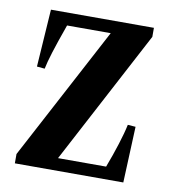

<svg xmlns="http://www.w3.org/2000/svg" viewBox="-65 -581 570 639"><g transform="rotate(10 219.5 -262.0)"><path d="M27 0H393.5L401.5 -189.5L375 -191.5C367.5 -155 349 -97 328 -42H165.5L404.5 -494V-524.5H56.5L43.5 -330L70 -327.5C76 -357 88.5 -398 118.5 -482H266L27 -31.5Z"/></g></svg>

Font: Libre Caslon Condensed SemiBold
Style: Regular
Weight: 600
Designer: Pablo Impallari, Rodrigo Fuenzalida, Katja Schimmel, Ertekin Erdin
Foundry: Pablo Impallari, Rodrigo Fuenzalida
Version: Version 2.000;gftools[0.9.33]